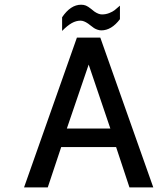

<svg xmlns="http://www.w3.org/2000/svg" viewBox="-20 -810 683 830"><path d="M498.5 -727.1Q461.9 -678.7 418 -678.7Q409.2 -678.7 400.1 -682.1Q391.1 -685.5 386 -689Q380.9 -692.4 372.6 -699Q364.3 -705.6 360.8 -708Q342.3 -720.7 328.1 -720.7Q309.1 -720.7 290.3 -710.2Q271.5 -699.7 248.5 -676.3V-735.4Q285.2 -789.6 330.6 -789.6Q342.3 -789.6 351.3 -785.9Q360.4 -782.2 373.8 -771.5Q387.2 -760.7 387.7 -760.3Q406.2 -747.6 420.9 -747.6Q437 -747.6 451.9 -753.4Q466.8 -759.3 475.3 -765.9Q483.9 -772.5 498.5 -785.6ZM539.6 0 481.9 -174.3H244.6L186.5 0H84L312.5 -647.5H413.6L642.6 0ZM363.3 -530.8 269 -254.4H457Z"/></svg>

Font: Meera Inimai
Style: Regular
Weight: 400
Version: 2.0.0+20160526